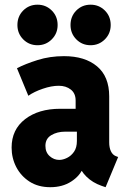

<svg xmlns="http://www.w3.org/2000/svg" viewBox="-20 -779 540 807"><path d="M191.4 7.8Q140.6 7.8 104.2 -15.6Q67.9 -39.1 48.3 -76.9Q28.8 -114.7 28.8 -158.7Q28.8 -234.4 85.4 -278.1Q142.1 -321.8 232.9 -321.8H318.8V-225.6H253.4Q220.2 -225.6 195.6 -210.9Q170.9 -196.3 170.9 -166Q170.9 -138.7 188.7 -122.8Q206.5 -106.9 229 -106.9Q244.6 -106.9 262 -115.5Q279.3 -124 291.3 -141.4Q303.2 -158.7 303.2 -186.5V-253.4L297.9 -274.9V-356.4Q297.9 -386.7 277.6 -402.6Q257.3 -418.5 227.1 -418.5Q196.3 -418.5 159.9 -406Q123.5 -393.6 99.1 -376.5L51.3 -492.2Q85.9 -510.3 137.7 -526.6Q189.5 -543 249 -543Q336.9 -543 387.9 -500.2Q439 -457.5 439 -374V-180.7Q439 -158.7 446 -143.6Q453.1 -128.4 466.3 -123L476.6 -119.1L423.8 7.8L406.7 2Q369.1 -11.2 343.5 -36.4Q317.9 -61.5 313 -87.4L349.1 -60.5H283.2L329.1 -73.7Q316.4 -40 279.5 -16.1Q242.7 7.8 191.4 7.8ZM360.8 -588.9Q325.2 -588.9 300.8 -613.5Q276.4 -638.2 276.4 -673.8Q276.4 -710.4 300.8 -734.9Q325.2 -759.3 360.8 -759.3Q396 -759.3 420.7 -734.9Q445.3 -710.4 445.3 -673.8Q445.3 -638.2 420.7 -613.5Q396 -588.9 360.8 -588.9ZM137.7 -588.9Q102.1 -588.9 77.6 -613.5Q53.2 -638.2 53.2 -673.8Q53.2 -710.4 77.6 -734.9Q102.1 -759.3 137.7 -759.3Q172.9 -759.3 197.5 -734.9Q222.2 -710.4 222.2 -673.8Q222.2 -638.2 197.5 -613.5Q172.9 -588.9 137.7 -588.9Z"/></svg>

Font: Reddit Sans Condensed ExtraBold
Style: Regular
Weight: 800
Designer: Stephen Hutchings
Foundry: Reddit
Version: Version 1.014